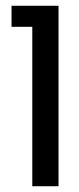

<svg xmlns="http://www.w3.org/2000/svg" viewBox="-20 -646 275 666"><path d="M183 -626V0H92V-553H20V-626Z"/></svg>

Font: Teko Light
Style: Regular
Weight: 400
Version: Version 2.000;gftools[0.9.28.dev9+g7d2139d.d20230707]